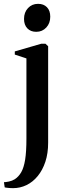

<svg xmlns="http://www.w3.org/2000/svg" viewBox="-64 -738 342 999"><path d="M3.5 241Q-7 241 -15.8 240.2Q-24.5 239.5 -31 238.5Q-37.5 237.5 -39.5 237L-43.5 210Q-34.5 210 -17.5 206.5Q-0.5 203 13 194.5Q33 181.5 46.5 158Q60 134.5 66.8 92.8Q73.5 51 73.5 -17.5V-434L13 -454V-470.5L151 -510.5H172.5L186.5 -497.5V4.5Q186.5 60 172 103.8Q157.5 147.5 132.2 178.2Q107 209 74 225Q41 241 3.5 241ZM124 -572.5Q95.5 -572.5 78.2 -590.5Q61 -608.5 61 -639.5Q61 -674 81.8 -696Q102.5 -718 133.5 -718H134.5Q163 -718 180.2 -700.5Q197.5 -683 197.5 -651Q197.5 -617 176.8 -594.8Q156 -572.5 125 -572.5Z"/></svg>

Font: Merriweather 144pt SemiBold
Style: Regular
Weight: 600
Version: Version 2.100